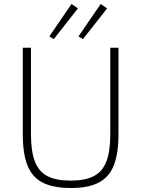

<svg xmlns="http://www.w3.org/2000/svg" viewBox="-20 -929 707 961"><path d="M573 -690V-257Q573 -160 549.5 -101Q526 -42 474 -15Q422 12 335 12Q246 12 193.5 -15Q141 -42 117.5 -101Q94 -160 94 -257V-690H135V-257Q135 -172 154.5 -121Q174 -70 217.5 -47.5Q261 -25 334 -25Q406 -25 449.5 -47.5Q493 -70 512.5 -121Q532 -172 532 -257V-690ZM338 -909 370 -887 249 -733 227 -747ZM484 -909 516 -887 395 -733 373 -747Z"/></svg>

Font: Exo 2 ExtraLight
Style: Regular
Weight: 250
Designer: Natanael Gama
Foundry: Natanael Gama
Version: Version 2.010